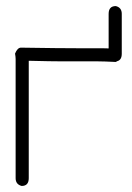

<svg xmlns="http://www.w3.org/2000/svg" viewBox="-20 -619 431 629"><path d="M335.9 -460.4V-573.7Q335.9 -599.1 359.4 -599.1Q378.9 -594.2 378.9 -573.7V-442.9Q378.9 -422.4 363.8 -418.5Q361.8 -417 359.4 -416Q320.3 -418 300.8 -418H185.5Q147.9 -418 74.2 -419.9V-35.2Q74.2 -9.8 50.8 -9.8Q31.2 -15.1 31.2 -35.2V-425.8Q31.2 -432.6 29.3 -443.4Q37.1 -462.9 48.8 -462.9Q177.2 -460.9 242.2 -460.9H316.4Q327.1 -460.9 335.9 -460.4Z"/></svg>

Font: CEF Fonts CJK
Style: Regular
Weight: 400
Designer: PartyBoss (派对大魔王)
Version: Release 2.25